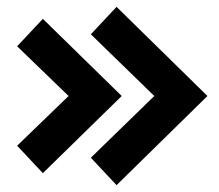

<svg xmlns="http://www.w3.org/2000/svg" viewBox="-20 -540 640 560"><path d="M430 -260 245 -440 320 -520 585 -260 320 0 245 -80ZM180 -260 30 -405 105 -485 335 -260 105 -35 30 -115Z"/></svg>

Font: Prosto One
Style: Regular
Weight: 400
Designer: Pavel Emelyanov and Jovanny lemonad
Foundry: Pavel Emelyanov and Jovanny Lemonad
Version: Version 1.001